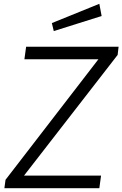

<svg xmlns="http://www.w3.org/2000/svg" viewBox="-20 -987 642 1007"><path d="M501 0 510 -66H106L597 -699L602 -742H117L108 -676H496L9 -44L3 0ZM252 -866 262 -824 513 -903 501 -967Z"/></svg>

Font: Cheyenne Sans Light
Style: Italic
Weight: 300
Italic angle: -8.13011°
Designer: The Public Sans project authors (U.S. Web Design System), Libre Franklin designed by Pablo Impallari and Rodrigo Fuenzal
Foundry: The Cheyenne Sans Project Authors
Version: Version 2.007